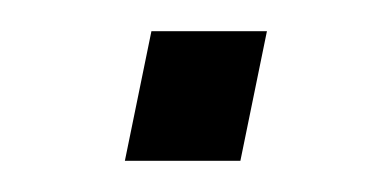

<svg xmlns="http://www.w3.org/2000/svg" viewBox="-20 -361 242 123"><path d="M77 -341 60 -258H134L151 -341Z"/></svg>

Font: Saira UNSAM Light Italic
Style: Regular
Weight: 300
Italic angle: -12°
Designer: Hector Gatti with collaboration of the Omnibus-Type team
Foundry: Omnibus-Type
Version: Version 0.072;PS 000.072;hotconv 1.0.88;makeotf.lib2.5.64775